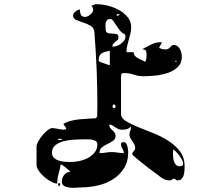

<svg xmlns="http://www.w3.org/2000/svg" viewBox="-20 -820 1040 909"><path d="M553 -280Q553 -261 575.5 -247Q598 -233 631 -219.5Q664 -206 703.5 -190.5Q743 -175 776 -154Q809 -133 831.5 -104Q854 -75 854 -33Q854 -25 853.5 -14Q853 -3 850 8Q847 19 840 26.5Q833 34 820 34Q814 34 811.5 30Q809 26 803 26Q797 26 794.5 30Q792 34 783 34Q762 34 742.5 20Q723 6 707 -7Q701 -11 686.5 -22Q672 -33 656 -46Q640 -59 626 -70.5Q612 -82 607 -87Q606 -88 606 -90Q606 -97 613 -104Q620 -111 620 -120Q620 -129 616 -136.5Q612 -144 606.5 -151.5Q601 -159 597 -166.5Q593 -174 593 -183Q593 -192 596.5 -200Q600 -208 600 -217V-220Q588 -210 578.5 -208Q569 -206 556 -206Q546 -206 539 -209.5Q532 -213 525.5 -217.5Q519 -222 512.5 -226Q506 -230 497 -230Q497 -221 501.5 -215Q506 -209 512 -203.5Q518 -198 522.5 -192Q527 -186 527 -177Q527 -161 515 -153Q503 -145 489 -138.5Q475 -132 463 -123Q451 -114 451 -95Q467 -95 480.5 -97.5Q494 -100 510 -100Q525 -100 538 -97.5Q551 -95 566 -95Q566 -107 559.5 -116.5Q553 -126 553 -140Q553 -145 558.5 -146Q564 -147 567 -147Q573 -147 577 -141.5Q581 -136 583 -128Q585 -120 586 -112Q587 -104 587 -100Q587 -54 566.5 -22.5Q546 9 514.5 29Q483 49 443.5 58Q404 67 367 67Q358 67 342.5 68.5Q327 70 311.5 68.5Q296 67 284.5 61Q273 55 273 40Q273 22 283.5 8.5Q294 -5 313 -7L307 -13Q304 -16 298.5 -20.5Q293 -25 287.5 -29.5Q282 -34 277.5 -37Q273 -40 273 -40Q273 -41 270 -41Q268 -41 267 -40Q263 -16 257 4Q251 24 251 49Q239 49 222 40Q205 31 190 18Q175 5 164 -10.5Q153 -26 153 -40V-127Q153 -136 161 -150.5Q169 -165 181 -179.5Q193 -194 206 -204Q219 -214 230 -214Q232 -214 233 -213Q235 -213 241 -212Q247 -211 253.5 -210Q260 -209 265.5 -208Q271 -207 273 -207Q274 -207 276.5 -206.5Q279 -206 281 -206Q285 -206 289 -207Q295 -209 293 -213L280 -233Q296 -243 315.5 -248Q335 -253 355.5 -255Q376 -257 396 -258Q416 -259 433 -260L440 -267L441 -319Q441 -409 437.5 -492.5Q434 -576 427 -667Q425 -688 409.5 -697.5Q394 -707 375 -713Q356 -719 341 -725.5Q326 -732 326 -747Q326 -756 337.5 -765.5Q349 -775 358 -775Q358 -762 362.5 -751Q367 -740 383 -740Q394 -740 407.5 -751Q421 -762 421 -773Q421 -783 413 -793Q416 -794 423.5 -797Q431 -800 433 -800H440Q463 -800 491 -793Q519 -786 543.5 -772.5Q568 -759 584.5 -738.5Q601 -718 601 -692Q601 -676 597.5 -661.5Q594 -647 590 -633Q586 -619 582.5 -604.5Q579 -590 579 -573H613Q613 -562 619 -555.5Q625 -549 633 -544.5Q641 -540 650.5 -536Q660 -532 667 -527Q672 -536 673 -544Q674 -552 674 -562Q674 -571 671.5 -578.5Q669 -586 653 -587Q669 -595 692.5 -607.5Q716 -620 737 -620H747L733 -593Q743 -589 749 -587.5Q755 -586 764 -586Q777 -586 785.5 -596.5Q794 -607 803 -607Q813 -607 820.5 -601Q828 -595 832.5 -586.5Q837 -578 839 -568.5Q841 -559 841 -552Q841 -521 821.5 -502.5Q802 -484 773.5 -474.5Q745 -465 714 -462Q683 -459 660 -459Q635 -459 614 -466.5Q593 -474 569 -474Q559 -474 556 -471Q553 -468 553 -453ZM533 -753V-745Q542 -745 547 -753ZM574 -647Q574 -652 573 -654.5Q572 -657 567 -660Q556 -665 547 -676.5Q538 -688 530.5 -700Q523 -712 516 -721Q509 -730 503 -730Q492 -730 487.5 -725.5Q483 -721 481 -714.5Q479 -708 479.5 -699.5Q480 -691 480 -683Q480 -667 489.5 -664Q499 -661 510.5 -661Q522 -661 531.5 -659Q541 -657 541 -643Q541 -635 536.5 -630.5Q532 -626 526.5 -622Q521 -618 516.5 -613Q512 -608 512 -599Q521 -599 532 -602.5Q543 -606 552 -612.5Q561 -619 567.5 -627.5Q574 -636 574 -647ZM500 -580Q488 -577 478 -574.5Q468 -572 461.5 -567.5Q455 -563 451 -555Q447 -547 447 -533Q447 -532 449.5 -529.5Q452 -527 453 -527L493 -513Q496 -512 500 -512ZM813 -527Q816 -527 816 -530Q816 -533 813 -533Q810 -534 810 -530Q810 -526 813 -527ZM527 -320Q524 -324 520 -327Q516 -324 513 -320V-313Q516 -308 520 -307Q524 -308 527 -313ZM273 -160Q274 -162 271 -162.5Q268 -163 263.5 -163Q259 -163 255.5 -162Q252 -161 253 -160Q256 -157 263.5 -157Q271 -157 273 -160ZM441 -137Q441 -148 432 -153Q423 -158 410.5 -159.5Q398 -161 385 -160.5Q372 -160 363 -160Q349 -160 325.5 -158.5Q302 -157 280 -151Q258 -145 242 -132.5Q226 -120 226 -98Q226 -82 235.5 -73Q245 -64 258.5 -59.5Q272 -55 287.5 -54Q303 -53 315 -53Q333 -53 355 -57.5Q377 -62 396 -72Q415 -82 428 -98Q441 -114 441 -137ZM847 -46Q847 -53 842 -63Q837 -73 829.5 -83Q822 -93 814 -101Q806 -109 800 -113L799 -90Q799 -82 800 -72Q801 -62 804.5 -53.5Q808 -45 814 -39Q820 -33 830 -33Q838 -33 842.5 -35.5Q847 -38 847 -46ZM260 60Q255 60 255 53.5Q255 47 260 47Q265 47 265 53.5Q265 60 260 60Z"/></svg>

Font: Genkaimincho
Style: Regular
Weight: 800
Designer: Dr. Ken Lunde (project architect, glyph set definition & overall production); Masataka HATTORI \u670D \u90E8 \u6B63 \u8C
Foundry: Adobe Systems Incorporated
Version: Version 1.00